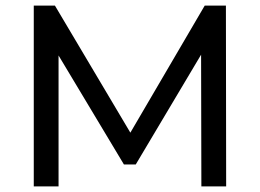

<svg xmlns="http://www.w3.org/2000/svg" viewBox="-20 -664 925 684"><path d="M697.4 0H785.7L784.8 -644H709.3L444.4 -191.4L175.7 -644H100.3V0H188.6V-466.4L421.4 -78.2H463.7L696.4 -469.2Z"/></svg>

Font: Montserrat Ace
Style: Regular
Weight: 500
Designer: Julieta Ulanovsky
Foundry: Julieta Ulanovsky
Version: Version 1